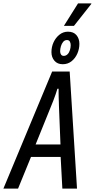

<svg xmlns="http://www.w3.org/2000/svg" viewBox="-63 -1107 556 1127"><path d="M-43 0 243 -687H346L389 0H303L293 -186H119L43 0ZM146 -259H292L283 -485Q283 -494 282.5 -506.5Q282 -519 281.5 -533.5Q281 -548 281 -561.5Q281 -575 281 -586H274Q270 -572 263.5 -553.5Q257 -535 250 -516.5Q243 -498 237 -484ZM305 -730Q274 -730 256.5 -750.5Q239 -771 239 -801Q239 -832 251.5 -859Q264 -886 286 -903.5Q308 -921 336 -921Q369 -921 386 -900.5Q403 -880 403 -850Q403 -820 391 -792.5Q379 -765 357 -747.5Q335 -730 305 -730ZM311 -779Q324 -779 333.5 -788.5Q343 -798 347.5 -813Q352 -828 352 -842Q352 -854 347 -863Q342 -872 330 -872Q317 -872 308 -861.5Q299 -851 294.5 -835.5Q290 -820 290 -806Q290 -794 295.5 -786.5Q301 -779 311 -779ZM312 -955 395 -1087H473V-1084L371 -955Z"/></svg>

Font: Archivo ExtraCondensed
Style: Italic
Weight: 400
Width: 2
Italic angle: -10°
Designer: Hector Gatti
Foundry: Omnibus-Type
Version: Version 2.001